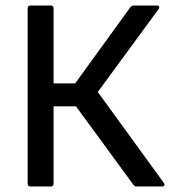

<svg xmlns="http://www.w3.org/2000/svg" viewBox="-20 -675 615 695"><path d="M90 0H164C170 0 174 -4 174 -10V-290H255L463 -6C467 -1 471 0 476 0H567C575 0 578 -6 573 -13L334 -342L554 -642C559 -649 556 -655 548 -655H466C461 -655 456 -654 452 -649L252 -373H174V-645C174 -651 170 -655 164 -655H90C84 -655 80 -651 80 -645V-10C80 -4 84 0 90 0Z"/></svg>

Font: Sofia Sans Cond SemiBold
Style: Regular
Weight: 600
Width: 3
Designer: Botio Nikoltchev, Ani Petrova
Foundry: lettersoup
Version: Version 4.100